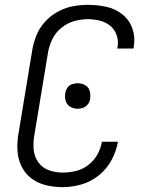

<svg xmlns="http://www.w3.org/2000/svg" viewBox="-20 -763 616 791"><path d="M238 8Q276 8 315 -3Q354 -14 387 -40.5Q420 -67 439.5 -103.5Q459 -140 466 -179H400Q395 -151 381 -126Q367 -101 343.5 -83Q320 -65 292.5 -58.5Q265 -52 238 -52Q209 -52 182 -61.5Q155 -71 138.5 -93.5Q122 -116 119 -144.5Q116 -173 121 -203L178 -548Q183 -576 196 -602.5Q209 -629 233 -648.5Q257 -668 285.5 -676Q314 -684 342 -684Q367 -684 391.5 -678Q416 -672 434.5 -656.5Q453 -641 461 -617Q469 -593 464 -568Q464 -565 463 -563H530Q530 -566 531 -570Q538 -609 525.5 -645Q513 -681 484 -704Q455 -727 418 -735Q381 -743 342 -743Q311 -743 279.5 -737Q248 -731 218.5 -715Q189 -699 166 -674Q143 -649 130.5 -618.5Q118 -588 113 -557L56 -212Q50 -177 52 -142.5Q54 -108 68.5 -78Q83 -48 109.5 -28Q136 -8 169.5 0Q203 8 238 8ZM300 -315Q311 -315 322.5 -319Q334 -323 342 -333.5Q350 -344 351 -355Q354 -372 349.5 -388Q345 -404 331 -412Q317 -420 300 -420Q288 -420 276.5 -416Q265 -412 258 -402Q251 -392 249 -380Q246 -363 250.5 -347.5Q255 -332 269 -323.5Q283 -315 300 -315Z"/></svg>

Font: Iosevka Sparkle Light Oblique
Style: Regular
Weight: 300
Italic angle: -9°
Designer: Belleve Invis
Foundry: Belleve Invis
Version: Version 4.5.0; ttfautohint (v1.8.3)